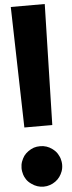

<svg xmlns="http://www.w3.org/2000/svg" viewBox="-73 -1224 472 1267"><g transform="rotate(-5 162.5 -590.0)"><path d="M50 -1190H275L255 -390H70ZM163 -258Q207 -258 242 -232Q265 -215 275.5 -197Q286 -179 290 -167Q293 -157 295 -146Q297 -135 297 -124Q297 -100 289.5 -80Q282 -60 271 -45Q260 -29 242 -16Q224 -3 205 3Q186 10 163 10Q120 10 84 -16Q62 -31 50.5 -49Q39 -67 35 -81Q32 -91 30 -102Q28 -113 28 -124Q28 -148 35.5 -168Q43 -188 54 -204Q65 -219 83 -232Q101 -245 121 -252Q140 -258 163 -258Z"/></g></svg>

Font: Boldonse
Style: Regular
Weight: 400
Designer: Universitype Foundry
Foundry: Universitype Foundry
Version: Version 1.000; ttfautohint (v1.8.4.7-5d5b)